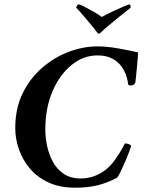

<svg xmlns="http://www.w3.org/2000/svg" viewBox="-20 -867 670 894"><path d="M440 -710Q437 -710 434.5 -713Q432 -716 429 -720Q419 -734 400.5 -756Q382 -778 364 -799Q346 -820 335 -831Q337 -844 347 -847Q353 -846 373.5 -835.5Q394 -825 417.5 -811.5Q441 -798 454 -788Q471 -798 498.5 -811Q526 -824 550.5 -834.5Q575 -845 582 -847Q590 -843 588 -831Q561 -810 533.5 -787.5Q506 -765 484.5 -747Q463 -729 454 -720Q444 -710 440 -710ZM433 -609Q369 -609 314 -565Q259 -521 225 -443Q191 -365 191 -262Q191 -228 199 -189Q207 -150 225.5 -115Q244 -80 276 -58Q308 -36 356 -36Q391 -36 421.5 -48Q452 -60 474 -78Q497 -97 516 -124Q535 -151 547.5 -173Q560 -195 561 -199Q582 -199 591 -188Q590 -184 582 -162Q574 -140 562 -112.5Q550 -85 539.5 -63.5Q529 -42 524 -39Q483 -17 437.5 -5Q392 7 329 7Q258 7 205.5 -17.5Q153 -42 119 -82.5Q85 -123 68 -172Q51 -221 51 -270Q51 -362 85.5 -432.5Q120 -503 177 -552Q234 -601 301 -626Q368 -651 433 -651Q478 -651 531 -641.5Q584 -632 623 -623Q623 -619 621.5 -598.5Q620 -578 617.5 -552.5Q615 -527 613 -507Q611 -487 610 -482Q609 -478 603 -473.5Q597 -469 589 -469Q580 -469 577 -473Q576 -487 569.5 -509.5Q563 -532 547.5 -555Q532 -578 504 -593.5Q476 -609 433 -609Z"/></svg>

Font: Amiri
Style: Bold Italic
Weight: 700
Italic angle: 10°
Designer: Khaled Hosny
Version: Version 0.113